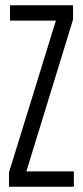

<svg xmlns="http://www.w3.org/2000/svg" viewBox="-20 -708 316 728"><path d="M14 0V-54L192 -630H18V-688H257V-634L80 -58H260V0Z"/></svg>

Font: Saira Ultra Condensed
Style: Regular
Weight: 400
Width: 1
Designer: Hector Gatti with collaboration of the Omnibus-Type team
Foundry: Omnibus-Type
Version: Version 1.001; ttfautohint (v1.8)